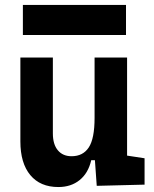

<svg xmlns="http://www.w3.org/2000/svg" viewBox="-20 -752 626 782"><path d="M217.8 9.8Q143.9 9.8 103.5 -38.8Q63 -87.4 63 -175.8V-517.6H195.3V-208.5Q195.3 -164.1 215.6 -139.9Q235.8 -115.7 271.5 -115.7Q318 -115.7 341.6 -151.6Q365.2 -187.5 365.2 -272L391.6 -99.6H351.6Q339.5 -46.9 304.4 -18.6Q269.3 9.8 217.8 9.8ZM374 4.9 365.2 -119.1V-210H497.6V-118.2L568.8 -107.4V0ZM365.2 -146.5V-517.6H497.6V-175.8ZM73.2 -609.4V-731.9H493.2V-609.4Z"/></svg>

Font: Cascadia Mono
Style: Regular
Weight: 400
Monospace: yes
Designer: Aaron Bell
Foundry: Saja Typeworks
Version: Version 2102.003